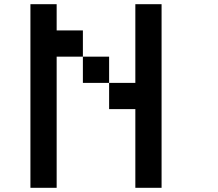

<svg xmlns="http://www.w3.org/2000/svg" viewBox="-20 -895 1040 915"><path d="M125 -875H250V-750H375V-625H250V0H125ZM375 -625H500V-500H375ZM500 -500H625V-875H750V0H625V-375H500Z"/></svg>

Font: Dogica
Style: Regular
Weight: 400
Monospace: yes
Designer: Roberto Mocci
Version: Version 001.012